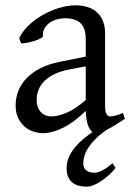

<svg xmlns="http://www.w3.org/2000/svg" viewBox="-20 -489 499 726"><path d="M417 146Q406.7 159.2 392.8 171.9Q378.9 184.6 364.3 194.6Q349.6 204.6 335 210.7Q320.3 216.8 308.1 216.8Q293.9 216.8 280.3 213.9Q266.6 210.9 255.9 203.1Q245.1 195.3 238.5 181.6Q231.9 168 231.9 146Q231.9 102.1 270.3 60.3Q308.6 18.6 382.3 -21L404.3 -11.7Q369.1 9.8 347.7 30.3Q326.2 50.8 314.5 68.8Q302.7 86.9 298.8 102.1Q294.9 117.2 294.9 128.9Q294.9 147 306.6 155.5Q318.4 164.1 336.9 164.1Q349.1 164.1 366.9 155.3Q384.8 146.5 405.3 127.9L417 146ZM171.9 -48.8Q201.2 -48.8 234.1 -63.7Q267.1 -78.6 304.2 -110.8V-238.3L246.1 -227.1Q212.9 -221.2 188.7 -210Q164.6 -198.7 148.9 -183.6Q133.3 -168.5 126 -150.1Q118.7 -131.8 118.7 -111.8Q118.7 -92.3 124.5 -80.1Q130.4 -67.9 138.9 -60.8Q147.5 -53.7 156.5 -51.3Q165.5 -48.8 171.9 -48.8ZM452.1 -40Q410.6 -11.2 383.5 1.7Q356.4 14.6 342.8 14.6Q326.7 14.6 315.9 -7.8Q305.2 -30.3 304.2 -69.8Q282.2 -47.9 260.3 -31.7Q238.3 -15.6 217.3 -5.4Q196.3 4.9 177.5 9.8Q158.7 14.6 143.1 14.6Q125.5 14.6 106.9 8.8Q88.4 2.9 73.5 -9.8Q58.6 -22.5 48.8 -42.5Q39.1 -62.5 39.1 -90.8Q39.1 -119.6 49.6 -145.8Q60.1 -171.9 80.8 -193.4Q101.6 -214.8 132.3 -230.7Q163.1 -246.6 204.1 -254.9L304.2 -274.9V-342.8Q304.2 -359.4 300.3 -373.8Q296.4 -388.2 287.1 -398.7Q277.8 -409.2 262 -414.8Q246.1 -420.4 222.2 -419.9Q206.5 -419.4 191.4 -414.6Q176.3 -409.7 165 -400.9Q153.8 -392.1 147.5 -380.1Q141.1 -368.2 142.6 -353.5Q143.1 -349.1 132.6 -343.5Q122.1 -337.9 107.7 -333.5Q93.3 -329.1 79.3 -326.7Q65.4 -324.2 59.6 -325.7L52.7 -344.7Q64 -369.1 86.9 -391.6Q109.9 -414.1 139.4 -431.2Q168.9 -448.2 201.9 -458.5Q234.9 -468.8 265.6 -468.8Q319.3 -468.8 348.4 -440.7Q377.4 -412.6 377.4 -362.3V-86.9Q377.4 -66.4 382.8 -57.6Q388.2 -48.8 397 -48.8Q403.8 -48.8 414.6 -51.3Q425.3 -53.7 444.8 -62L452.1 -40Z"/></svg>

Font: GentiumAlt
Style: Regular
Weight: 400
Designer: J. Victor Gaultney
Version: Version 1.02; 2005; OFL release